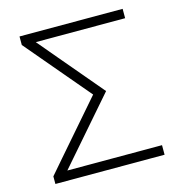

<svg xmlns="http://www.w3.org/2000/svg" viewBox="-106 -808 847 902"><g transform="rotate(-15 317.5 -356.5)"><path d="M53 0V-37Q79 -67.5 112.5 -106Q146 -144.5 180.2 -184Q214.5 -223.5 244 -257.5L333 -360L236.5 -474Q194.5 -523.5 153.2 -572.5Q112 -621.5 69.5 -671.5V-713H571V-667.5H136.5L219 -569.5Q263 -517.5 308.2 -464Q353.5 -410.5 396 -360Q350 -307 301.2 -251Q252.5 -195 206.5 -142L123.5 -46.5H584V0Z"/></g></svg>

Font: Commissioner ExtraLight
Style: Regular
Weight: 200
Designer: Kostas Bartsokas
Foundry: Kostas Bartsokas
Version: Version 1.000; ttfautohint (v1.8.3)